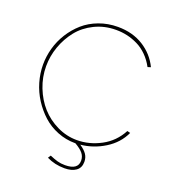

<svg xmlns="http://www.w3.org/2000/svg" viewBox="-155 -832 1007 1115"><g transform="rotate(20 348.5 -275.0)"><path d="M659.2 -159.2Q627.4 -89.8 558.3 -46.9Q489.3 -3.9 410.2 3.9Q439 22.9 452.9 43Q466.8 63 466.8 89.8Q466.8 127 440.7 145.5Q414.6 164.1 370.1 164.1Q309.6 164.1 259.8 139.2L271 122.1Q299.3 134.3 320.1 140.1Q340.8 146 367.2 146Q446.8 146 446.8 89.8Q446.8 64 430.9 44.7Q415 25.4 380.9 5.9H377.9Q321.8 5.9 269.8 -14.6Q217.8 -35.2 178.2 -71Q138.7 -106.9 108.9 -153.1Q79.1 -199.2 63.5 -252.7Q47.9 -306.2 47.9 -359.9Q47.9 -411.1 62 -461.9Q76.2 -512.7 104.7 -558.1Q133.3 -603.5 172.6 -638.2Q211.9 -672.9 266.4 -693.4Q320.8 -713.9 382.8 -713.9Q474.1 -713.9 541.3 -671.6Q608.4 -629.4 642.1 -559.1L623 -553.2Q603 -590.8 574.7 -618.9Q546.4 -647 513.9 -662.8Q481.4 -678.7 448 -686.3Q414.6 -693.8 378.9 -693.8Q307.1 -693.8 247.1 -664.3Q187 -634.8 148.7 -586.7Q110.4 -538.6 89.1 -479Q67.9 -419.4 67.9 -356.9Q67.9 -290 92.5 -227.1Q117.2 -164.1 158.9 -117.4Q200.7 -70.8 259.3 -42.5Q317.9 -14.2 381.8 -14.2Q458 -14.2 529.5 -52.2Q601.1 -90.3 640.1 -164.1Z"/></g></svg>

Font: Rawline Thin
Style: Regular
Weight: 250
Designer: Matt McInerney, Pablo Impallari, Rodrigo Fuenzalida
Foundry: Matt McInerney, Pablo Impallari, Rodrigo Fuenzalida
Version: Version 4.020;PS 004.020;hotconv 1.0.88;makeotf.lib2.5.64775